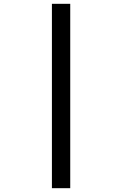

<svg xmlns="http://www.w3.org/2000/svg" viewBox="-20 -843 640 1006"><path d="M252 143V-823H348V143Z"/></svg>

Font: Iosevka Slab Medium Extended
Style: Regular
Weight: 500
Width: 7
Monospace: yes
Designer: Belleve Invis
Foundry: Belleve Invis
Version: Version 11.1.1; ttfautohint (v1.8.3)